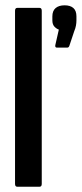

<svg xmlns="http://www.w3.org/2000/svg" viewBox="-20 -713 312 733"><path d="M46.4 0Q37.4 0 37.4 -10.9V-672.1Q37.4 -683 46.4 -683H130.5Q139.4 -683 139.4 -672.1V-10.9Q139.4 0 130.5 0ZM196.8 -531.3Q190 -531.3 191 -540.1L204.6 -600Q195.4 -603.2 187.6 -611.5Q179.9 -619.9 179.9 -635.3V-650.3Q179.9 -671.6 192.3 -682.2Q204.8 -692.7 226.6 -692.7Q248.3 -692.7 260.1 -682.4Q271.8 -672 271.8 -650.7V-634.9Q271.8 -625.7 270 -615.5Q268.2 -605.3 263.2 -593.3L244.8 -538.1Q242.4 -531.3 237.2 -531.3Z"/></svg>

Font: Sofia Sans Extra Condensed
Style: Regular
Weight: 400
Designer: Botio Nikoltchev, Ani Petrova
Foundry: lettersoup
Version: Version 4.101